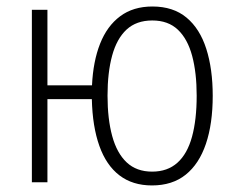

<svg xmlns="http://www.w3.org/2000/svg" viewBox="-20 -561 726 591"><path d="M634.8 -266.1Q634.8 -180.2 613.8 -118.2Q592.8 -56.2 551.5 -23.2Q510.3 9.8 447.8 9.8Q388.2 9.8 347.7 -21.2Q307.1 -52.2 285.9 -111.8Q264.6 -171.4 262.7 -255.9H126V0H78.1V-530.8H126V-298.3H263.2Q266.6 -372.1 288.1 -426.5Q309.6 -481 349.9 -511Q390.1 -541 449.2 -541Q513.2 -541 554.2 -506.8Q595.2 -472.7 615 -410.6Q634.8 -348.6 634.8 -266.1ZM311 -266.6Q311 -194.8 325.4 -142.1Q339.8 -89.4 370.1 -61Q400.4 -32.7 448.2 -32.7Q495.6 -32.7 526.1 -60.1Q556.6 -87.4 571 -139.9Q585.4 -192.4 585.4 -266.6Q585.4 -336.9 571.5 -388.9Q557.6 -440.9 527.6 -469.5Q497.6 -498 448.7 -498Q399.9 -498 369.6 -470Q339.4 -441.9 325.2 -389.9Q311 -337.9 311 -266.6Z"/></svg>

Font: Open Sans SemiCondensed Light
Style: Regular
Weight: 300
Width: 4
Designer: Monotype Design Team
Foundry: Monotype Imaging Inc.
Version: Version 3.000